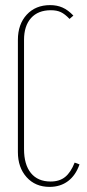

<svg xmlns="http://www.w3.org/2000/svg" viewBox="-20 -725 342 751"><path d="M50 -569Q50 -630 84.5 -667.5Q119 -705 176 -705Q203 -705 224.5 -695.5Q246 -686 267 -664L252 -651Q234 -670 218 -677.5Q202 -685 179 -685Q129 -685 101.5 -654.5Q74 -624 74 -569V-142Q74 -81 101 -48Q128 -15 178 -15Q213 -15 235 -33Q257 -51 272 -89L291 -82Q276 -39 246 -16.5Q216 6 174 6Q118 6 84 -32Q50 -70 50 -130Z"/></svg>

Font: Moniqa Thin Paragraph
Style: Regular
Weight: 100
Designer: Rajesh Rajput
Foundry: Rajesh Rajput
Version: Version 1.000